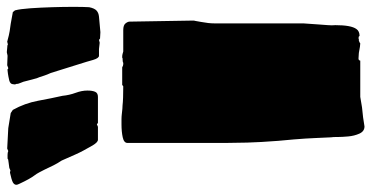

<svg xmlns="http://www.w3.org/2000/svg" viewBox="-364 -758 1057 546"><g transform="rotate(-90 164.0 -485.5)"><path d="M103 19 77 23Q63 23 56.5 8.5Q50 -6 48.5 -23.5Q47 -41 47 -50Q47 -69 46 -72Q45 -89 44 -115.5Q43 -142 40 -178L36 -222Q32 -274 31 -310.5Q30 -347 30 -372V-651Q30 -661 46 -664.5Q62 -668 83 -668Q89 -668 97 -668Q105 -668 113 -667Q121 -666 127 -665.5Q133 -665 137 -665Q145 -664 159 -663.5Q173 -663 191 -663L195 -666H245Q250 -663 254 -663H258Q260 -665 271 -665Q272 -666 273 -666H275Q279 -666 283 -665L290 -663H351Q365 -663 370 -656.5Q375 -650 375 -645L378 -464Q378 -461 377 -458L374 -441Q370 -420 370 -403.5Q370 -387 370 -375V-151L367 -108Q366 -93 365 -81Q364 -69 365 -60Q365 -15 354 0Q348 9 334 9L333 7L328 6Q326 6 326 7H321Q318 8 316 9Q314 10 313 11Q310 11 303 10Q296 9 286 7L270 6Q265 6 264 11H161L131 16ZM315 -730 297 -732H278Q271 -732 266 -749Q262 -764 254 -789Q246 -814 239 -837Q232 -860 229 -869Q227 -873 224.5 -879.5Q222 -886 219 -895Q218 -898 217 -901.5Q216 -905 214 -909Q211 -919 208 -931.5Q205 -944 204 -947Q202 -951 201 -954.5Q200 -958 199 -960Q198 -962 198 -965Q198 -968 197 -969Q196 -971 196.5 -972.5Q197 -974 197 -976Q197 -984 207 -987Q211 -988 218.5 -989.5Q226 -991 236 -992H240Q240 -990 243 -990L251 -993L278 -992L283 -993Q284 -993 285 -993.5Q286 -994 287 -994H290L300 -993Q308 -993 310 -991L318 -993Q330 -990 335.5 -988.5Q341 -987 348 -986Q355 -985 369 -983L402 -977L407 -971Q411 -956 413 -927Q415 -898 416 -865.5Q417 -833 417 -804Q417 -775 416 -760Q413 -745 406.5 -739Q400 -733 389 -732L345 -728L327 -729L323 -732ZM76 -735H39Q32 -735 23 -750Q14 -766 8.5 -776Q3 -786 -3 -799.5Q-9 -813 -20 -838Q-24 -844 -27.5 -850Q-31 -856 -34 -862L-46 -887Q-49 -893 -53.5 -901.5Q-58 -910 -62 -915Q-72 -928 -86 -958Q-89 -964 -89 -967Q-89 -973 -82 -977Q-74 -981 -55 -985H-52Q-51 -984 -49 -984H-48L-41 -987L-26 -989L-19 -990Q-17 -990 -16 -991Q-15 -992 -14 -992H-4Q3 -992 7 -990L14 -993L72 -990L115 -983L124 -977Q143 -943 150 -905Q157 -867 164 -836Q166 -816 172.5 -798.5Q179 -781 179 -765Q179 -751 175.5 -743Q172 -735 161 -735H87L83 -738Z"/></g></svg>

Font: Sigmar
Style: Regular
Weight: 400
Designer: Vernon Adams
Foundry: Vernon Adams
Version: Version 1.000; ttfautohint (v1.8.4.7-5d5b);gftools[0.9.24]